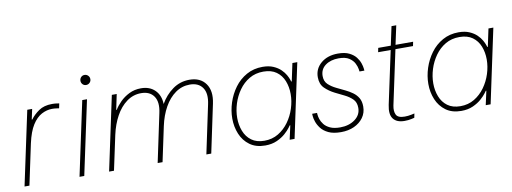

<svg xmlns="http://www.w3.org/2000/svg" viewBox="-58 -1023 3613 1355"><g transform="rotate(-10 1748.0 -346.0)"><path d="M29 0 142 -530H177L161 -456H165Q188 -488 225.5 -514Q263 -540 321 -540Q341 -540 356.5 -537.5Q372 -535 372 -535L365 -501Q365 -501 349 -503.5Q333 -506 315 -506Q277 -506 240 -486.5Q203 -467 173.5 -420.5Q144 -374 126 -292L64 0Z M582 -630Q567 -630 557 -640.5Q547 -651 547 -666Q547 -681 557 -691.5Q567 -702 582 -702Q597 -702 607.5 -691.5Q618 -681 618 -666Q618 -651 607.5 -640.5Q597 -630 582 -630ZM423 0 536 -530H570L457 0Z M635 0 748 -530H783L760 -420H764Q780 -447 807.5 -474.5Q835 -502 873 -521Q911 -540 958 -540Q1020 -540 1057.5 -503Q1095 -466 1097 -403Q1131 -463 1184.5 -501.5Q1238 -540 1305 -540Q1383 -540 1421 -487Q1459 -434 1440 -345L1367 0H1332L1405 -345Q1422 -422 1393 -464Q1364 -506 1302 -506Q1245 -506 1198.5 -473Q1152 -440 1119.5 -382Q1087 -324 1071 -249L1018 0H983L1056 -345Q1073 -422 1044 -464Q1015 -506 953 -506Q896 -506 849.5 -472Q803 -438 771 -379.5Q739 -321 723 -248L670 0Z M1829 -540Q1874 -540 1906 -526Q1938 -512 1958.5 -492Q1979 -472 1990.5 -451.5Q2002 -431 2006.5 -417Q2011 -403 2011 -403H2015L2042 -530H2077L1964 0H1929L1951 -100H1947Q1947 -100 1935 -83.5Q1923 -67 1898.5 -45Q1874 -23 1837.5 -6.5Q1801 10 1753 10Q1687 10 1643 -22Q1599 -54 1577.5 -106Q1556 -158 1556 -217Q1556 -274 1574.5 -331Q1593 -388 1628 -435.5Q1663 -483 1714 -511.5Q1765 -540 1829 -540ZM1829 -506Q1772 -506 1728 -480Q1684 -454 1653.5 -411Q1623 -368 1607 -317Q1591 -266 1591 -215Q1591 -165 1608 -121Q1625 -77 1661 -50.5Q1697 -24 1753 -24Q1809 -24 1853 -50.5Q1897 -77 1928 -120Q1959 -163 1975.5 -214.5Q1992 -266 1992 -317Q1992 -368 1975 -411Q1958 -454 1922 -480Q1886 -506 1829 -506Z M2296 10Q2241 10 2206.5 -6.5Q2172 -23 2153.5 -47.5Q2135 -72 2127 -96Q2119 -120 2118 -136.5Q2117 -153 2117 -153H2152Q2152 -153 2153 -140Q2154 -127 2160 -108Q2166 -89 2181 -69.5Q2196 -50 2224 -37Q2252 -24 2296 -24Q2359 -24 2402 -55.5Q2445 -87 2445 -138Q2445 -178 2421.5 -201Q2398 -224 2365 -240L2300 -272Q2260 -292 2230.5 -321Q2201 -350 2201 -400Q2201 -461 2248 -500.5Q2295 -540 2369 -540Q2419 -540 2450 -524.5Q2481 -509 2498 -487Q2515 -465 2522.5 -442.5Q2530 -420 2531.5 -404.5Q2533 -389 2533 -389H2498Q2498 -389 2495.5 -406.5Q2493 -424 2481.5 -447.5Q2470 -471 2443.5 -488.5Q2417 -506 2369 -506Q2311 -506 2273.5 -478.5Q2236 -451 2236 -402Q2236 -364 2259.5 -342Q2283 -320 2316 -304L2378 -274Q2405 -261 2428.5 -244Q2452 -227 2466.5 -202.5Q2481 -178 2481 -141Q2481 -96 2456.5 -62Q2432 -28 2390.5 -9Q2349 10 2296 10Z M2751 10Q2695 10 2670.5 -22.5Q2646 -55 2660 -121L2741 -500H2651L2657 -530H2747L2776 -665H2810L2781 -530H2907L2901 -500H2775L2692 -111Q2684 -71 2696.5 -45.5Q2709 -20 2757 -20Q2782 -20 2805 -25Q2828 -30 2828 -30L2822 0Q2822 0 2800.5 5Q2779 10 2751 10Z M3234 -540Q3279 -540 3311 -526Q3343 -512 3363.5 -492Q3384 -472 3395.5 -451.5Q3407 -431 3411.5 -417Q3416 -403 3416 -403H3420L3447 -530H3482L3369 0H3334L3356 -100H3352Q3352 -100 3340 -83.5Q3328 -67 3303.5 -45Q3279 -23 3242.5 -6.5Q3206 10 3158 10Q3092 10 3048 -22Q3004 -54 2982.5 -106Q2961 -158 2961 -217Q2961 -274 2979.5 -331Q2998 -388 3033 -435.5Q3068 -483 3119 -511.5Q3170 -540 3234 -540ZM3234 -506Q3177 -506 3133 -480Q3089 -454 3058.5 -411Q3028 -368 3012 -317Q2996 -266 2996 -215Q2996 -165 3013 -121Q3030 -77 3066 -50.5Q3102 -24 3158 -24Q3214 -24 3258 -50.5Q3302 -77 3333 -120Q3364 -163 3380.5 -214.5Q3397 -266 3397 -317Q3397 -368 3380 -411Q3363 -454 3327 -480Q3291 -506 3234 -506Z"/></g></svg>

Font: Be Vietnam Pro Thin
Style: Italic
Weight: 100
Italic angle: -12°
Designer: Lam Bao, Tony Le, Vietanh Nguyen
Foundry: Yellow Type Foundry
Version: Version 1.002; ttfautohint (v1.8.3)